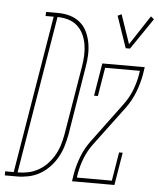

<svg xmlns="http://www.w3.org/2000/svg" viewBox="-120 -802 703 848"><g transform="rotate(5 231.0 -378.0)"><path d="M-67 0V-18H-29L87 -717H51L52 -735H106Q133 -735 158.5 -727.5Q184 -720 203.5 -703.5Q223 -687 234 -663.5Q245 -640 249.5 -614.5Q254 -589 253 -561.5Q252 -534 247 -507L197 -201Q192 -176 184.5 -151Q177 -126 163.5 -102Q150 -78 131 -58Q112 -38 88.5 -24.5Q65 -11 39 -5.5Q13 0 -12 0ZM-12 -18Q12 -18 35.5 -23Q59 -28 81 -40.5Q103 -53 120.5 -72Q138 -91 150 -112.5Q162 -134 169 -157.5Q176 -181 180 -204L231 -510Q235 -535 236 -559.5Q237 -584 233 -607.5Q229 -631 219 -652Q209 -673 191.5 -688.5Q174 -704 151 -710.5Q128 -717 104 -717ZM435 -606H416L368 -746L385 -754L429 -625L515 -756L529 -744ZM231 0 236 -33Q243 -72 257.5 -110Q272 -148 297 -182L429 -360Q452 -391 465.5 -426Q479 -461 485 -497L487 -512H333L312 -385H295L319 -530H507L502 -497Q495 -458 480.5 -420Q466 -382 442 -348L309 -170Q286 -139 272.5 -104Q259 -69 253 -33L251 -18H406L427 -145H443L419 0Z"/></g></svg>

Font: Iosevka Curly Slab ThObl
Style: Regular
Weight: 100
Italic angle: -9°
Monospace: yes
Designer: Belleve Invis
Foundry: Belleve Invis
Version: Version 11.0.0; ttfautohint (v1.8.3)